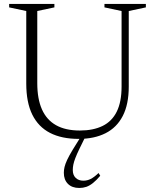

<svg xmlns="http://www.w3.org/2000/svg" viewBox="-20 -696 789 976"><path d="M598 -256V-640L511 -658.5V-676H721.5V-658.5L634.5 -640V-256Q634.5 -165.5 604 -106.5Q573.5 -47.5 516.5 -18.8Q459.5 10 380 10Q293.5 10 234.2 -20.5Q175 -51 144.2 -113.2Q113.5 -175.5 113.5 -271V-640L26.5 -658.5V-676H256.5V-658.5L169.5 -640V-273Q169.5 -193.5 193.2 -140Q217 -86.5 265 -59.5Q313 -32.5 386 -32.5Q454 -32.5 501.5 -55.8Q549 -79 573.5 -128.5Q598 -178 598 -256ZM383.5 61Q370 89 362.8 108Q355.5 127 352.8 141Q350 155 350 168.5Q350 194 364.8 208.2Q379.5 222.5 404 222.5Q423 222.5 440.8 213.8Q458.5 205 481 183.5L489.5 197.5Q470 220.5 452.8 234.2Q435.5 248 418.8 253.8Q402 259.5 383 259.5Q346 259.5 325.2 238.5Q304.5 217.5 304.5 182.5Q304.5 168.5 308 153.2Q311.5 138 321.2 117Q331 96 350 64.5L398.5 -13.5H420Z"/></svg>

Font: Newsreader 16pt Light
Style: Regular
Weight: 300
Designer: Hugues Gentile
Foundry: Production Type
Version: Version 1.003